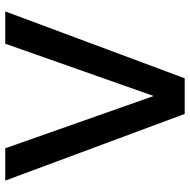

<svg xmlns="http://www.w3.org/2000/svg" viewBox="-16 -724 740 749"><g transform="rotate(-90 354.5 -350.0)"><path d="M558 -700H684L423 0H284L24 -700H150L354 -121Z"/></g></svg>

Font: Albert Sans SemiBold
Style: Regular
Weight: 600
Designer: Andreas Rasmussen
Foundry: a.Foundry
Version: Version 1.025